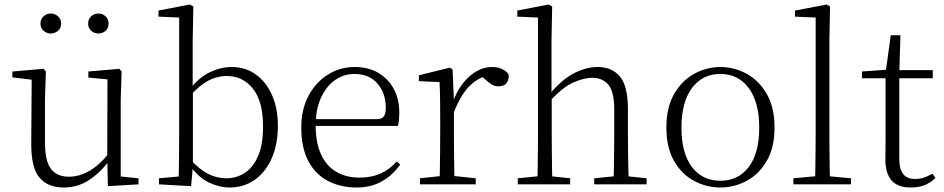

<svg xmlns="http://www.w3.org/2000/svg" viewBox="-20 -820 4197 854"><path d="M263 14Q193 14 155.5 -30Q118 -74 119 -185L121 -478L140 -463L35 -476V-502L174 -514L184 -502L180 -377V-188Q180 -103 207 -68.5Q234 -34 286 -34Q334 -34 379.5 -61Q425 -88 463 -137L482 -103H464Q425 -51 375 -18.5Q325 14 263 14ZM460 8 457 -116V-117L458 -467L373 -475V-502L511 -514L521 -502L517 -377V-35L596 -27V0ZM205 -671Q188 -671 174 -683Q160 -695 160 -715Q160 -735 174 -747.5Q188 -760 205 -760Q224 -760 238 -747.5Q252 -735 252 -715Q252 -695 238 -683Q224 -671 205 -671ZM418 -671Q399 -671 385.5 -683Q372 -695 372 -715Q372 -735 385.5 -747.5Q399 -760 418 -760Q436 -760 449.5 -747.5Q463 -735 463 -715Q463 -695 449.5 -683Q436 -671 418 -671Z M687 0V-27L775 -35Q776 -63 776 -97Q776 -131 776.5 -165Q777 -199 777 -226V-742L685 -746V-773L824 -800L840 -791L837 -637V-426L838 -416V-82V-81L830 8ZM1000 14Q956 14 909.5 -8Q863 -30 824 -85H813L824 -113Q866 -67 905 -47Q944 -27 987 -27Q1031 -27 1068 -50.5Q1105 -74 1127.5 -125Q1150 -176 1150 -258Q1150 -369 1105 -425.5Q1060 -482 989 -482Q964 -482 937 -474Q910 -466 881.5 -445.5Q853 -425 820 -388L810 -417H820Q861 -473 911 -497.5Q961 -522 1010 -522Q1071 -522 1117 -489.5Q1163 -457 1189.5 -398Q1216 -339 1216 -260Q1216 -179 1189 -117Q1162 -55 1113.5 -20.5Q1065 14 1000 14Z M1566 14Q1495 14 1439 -15Q1383 -44 1351.5 -103.5Q1320 -163 1320 -252Q1320 -334 1352.5 -394.5Q1385 -455 1439 -488.5Q1493 -522 1557 -522Q1619 -522 1663.5 -495.5Q1708 -469 1732 -423.5Q1756 -378 1756 -320Q1756 -283 1750 -260H1350V-290H1655Q1679 -290 1687.5 -302.5Q1696 -315 1696 -341Q1696 -404 1659.5 -447.5Q1623 -491 1556 -491Q1508 -491 1469 -463Q1430 -435 1407 -383.5Q1384 -332 1384 -263Q1384 -183 1409 -131Q1434 -79 1478 -54.5Q1522 -30 1579 -30Q1632 -30 1672.5 -48Q1713 -66 1745 -102L1760 -88Q1727 -41 1679 -13.5Q1631 14 1566 14Z M1848 0V-27L1959 -39H1982L2096 -27V0ZM1935 0Q1936 -24 1936.5 -64.5Q1937 -105 1937.5 -149Q1938 -193 1938 -226V-281Q1938 -333 1937.5 -375.5Q1937 -418 1935 -455L1843 -459V-485L1980 -519L1993 -511L1999 -371V-370V-226Q1999 -193 1999.5 -149Q2000 -105 2000.5 -64.5Q2001 -24 2002 0ZM1998 -318 1981 -367H1995Q2011 -413 2038 -448Q2065 -483 2098.5 -502.5Q2132 -522 2168 -522Q2195 -522 2215.5 -512Q2236 -502 2243 -486Q2243 -462 2232 -449Q2221 -436 2197 -436Q2181 -436 2167.5 -444Q2154 -452 2137 -468L2114 -488H2163Q2107 -477 2067 -436Q2027 -395 1998 -318Z M2283 0V-27L2393 -38H2413L2516 -27V0ZM2370 0Q2371 -24 2371.5 -64.5Q2372 -105 2372.5 -149Q2373 -193 2373 -226V-742L2281 -746V-773L2420 -800L2436 -791L2433 -637V-399L2434 -387V-226Q2434 -193 2434.5 -149Q2435 -105 2435.5 -64.5Q2436 -24 2437 0ZM2623 0V-27L2732 -38H2752L2856 -27V0ZM2709 0Q2710 -24 2710.5 -64Q2711 -104 2711.5 -148Q2712 -192 2712 -226V-334Q2712 -412 2686 -443Q2660 -474 2614 -474Q2578 -474 2530 -453Q2482 -432 2424 -368L2409 -399H2423Q2476 -464 2531 -493Q2586 -522 2638 -522Q2702 -522 2737.5 -479.5Q2773 -437 2773 -334V-226Q2773 -192 2773.5 -148Q2774 -104 2775 -64Q2776 -24 2777 0Z M3184 14Q3123 14 3068 -15Q3013 -44 2978.5 -103.5Q2944 -163 2944 -253Q2944 -343 2979 -403Q3014 -463 3069 -492.5Q3124 -522 3184 -522Q3245 -522 3300 -492.5Q3355 -463 3390 -403Q3425 -343 3425 -253Q3425 -163 3390 -103.5Q3355 -44 3300 -15Q3245 14 3184 14ZM3184 -16Q3264 -16 3310.5 -77.5Q3357 -139 3357 -252Q3357 -365 3310.5 -428Q3264 -491 3184 -491Q3104 -491 3057.5 -428Q3011 -365 3011 -252Q3011 -139 3057.5 -77.5Q3104 -16 3184 -16Z M3509 0V-27L3628 -38H3647L3765 -27V0ZM3605 0Q3606 -30 3606.5 -69Q3607 -108 3607.5 -149.5Q3608 -191 3608 -226V-742L3516 -746V-773L3657 -800L3672 -791L3669 -637V-226Q3669 -191 3669.5 -149.5Q3670 -108 3670.5 -69Q3671 -30 3672 0Z M3949 -472V-508H4129V-472ZM4032 14Q3973 14 3945.5 -17.5Q3918 -49 3918 -112Q3918 -135 3918.5 -152.5Q3919 -170 3919 -196V-472H3814V-502L3939 -511L3919 -496L3942 -663H3985L3980 -493V-481V-115Q3980 -67 3997.5 -45.5Q4015 -24 4049 -24Q4072 -24 4089.5 -30Q4107 -36 4127 -47L4141 -29Q4121 -8 4094 3Q4067 14 4032 14Z"/></svg>

Font: Noto Serif JP
Style: Regular
Weight: 200
Designer: Ryoko NISHIZUKA 西塚涼子 (kana & ideographs); Frank Grießhammer (Latin, Greek & Cyrillic); Wenlong ZHANG 张文龙 (bopomofo); San
Foundry: Adobe
Version: Version 2.001;hotconv 1.1.0;makeotfexe 2.6.0